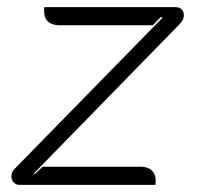

<svg xmlns="http://www.w3.org/2000/svg" viewBox="-20 -520 553 540"><path d="M12 -24Q12 -36 21 -45L437 -470L433 -473L410 -449H147Q126 -449 115 -459.5Q104 -470 104 -489Q104 -496 105 -500H473Q484 -500 490.5 -494Q497 -488 497 -478Q497 -464 487 -454L75 -32L77 -30L100 -51H376Q396 -51 407 -40.5Q418 -30 418 -12Q418 -4 417 0H35Q25 0 18.5 -7Q12 -14 12 -24Z"/></svg>

Font: K2D ExtraLight
Style: Italic
Weight: 275
Italic angle: -10°
Designer: Katatrad Aksorn Co.,Ltd.
Foundry: Cadson Demak Co.,Ltd.
Version: Version 1.000; ttfautohint (v1.6)